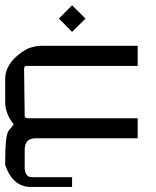

<svg xmlns="http://www.w3.org/2000/svg" viewBox="-20 -533 600 740"><path d="M138.2 -356.4H510.7V-278.8H82Q72.8 -278.8 72.8 -267.1L75.2 -84.5Q75.2 -77.1 93.8 -77.1H510.7V0H117.2Q75.2 0 75.2 44.4V117.2Q78.1 149.9 103 149.9H257.8V187.5H98.6Q29.3 187.5 0 103V91.3Q0 -16.6 14.2 -30.3Q32.7 -52.7 32.7 -53.7Q0 -94.7 0 -140.6V-227.5Q0 -295.9 84.5 -344.7Q114.3 -356.4 138.2 -356.4ZM257.8 -410.2 207 -461.4 257.8 -512.7 309.6 -461.4Z"/></svg>

Font: Kadhim
Style: Regular
Weight: 400
Designer: Developer/ Husham Jawad
Version: Version 1.00;December 29, 2020;FontCreator 13.0.0.2683 32-bi